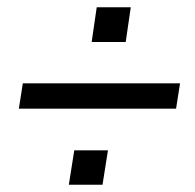

<svg xmlns="http://www.w3.org/2000/svg" viewBox="-20 -549 538 530"><path d="M32 -249 43 -319H477L466 -249ZM170 -39 185 -134H278L263 -39ZM233 -433 247 -529H341L327 -433Z"/></svg>

Font: Nunito Sans 7pt Condensed SemiBold
Style: Italic
Weight: 600
Width: 3
Italic angle: -9°
Designer: Vernon Adams
Foundry: Vernon Adams
Version: Version 3.101;gftools[0.9.27]